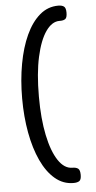

<svg xmlns="http://www.w3.org/2000/svg" viewBox="-61 -802 500 1003"><g transform="rotate(-5 188.5 -301.0)"><path d="M283 164Q229 164 186.5 128Q144 92 114.5 28.5Q85 -35 69.5 -119Q54 -203 54 -299Q54 -395 69.5 -480Q85 -565 114.5 -629Q144 -693 186.5 -729.5Q229 -766 284 -766Q303 -766 313.5 -758.5Q324 -751 324 -726Q324 -700 314.5 -693Q305 -686 288 -686H283Q244 -686 212 -640.5Q180 -595 161 -509Q142 -423 142 -301Q142 -185 160 -98.5Q178 -12 210 36Q242 84 284 84Q303 84 313.5 91.5Q324 99 324 125Q324 150 313.5 157Q303 164 283 164Z"/></g></svg>

Font: Fredoka
Style: Regular
Weight: 400
Designer: Ben Nathan
Foundry: Milena B. Brandão, Ben Nathan
Version: Version 2.001